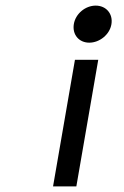

<svg xmlns="http://www.w3.org/2000/svg" viewBox="-20 -664 440 684"><path d="M298 -512C335 -512 371 -541 377 -578C383 -615 358 -644 321 -644C284 -644 249 -615 243 -578C237 -541 261 -512 298 -512ZM330 -451H247L169 0H252Z"/></svg>

Font: Charger Monospace
Style: Regular
Weight: 400
Designer: Jasper
Foundry: Cannot Into Space Fonts
Version: Version 0.980